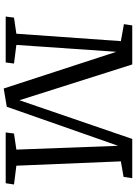

<svg xmlns="http://www.w3.org/2000/svg" viewBox="135 -876 751 1062"><g transform="rotate(90 511.0 -344.5)"><path d="M786 -622 570 -6 469 11 266 -612 228 -59 331 -46 325 0H71L77 -46L166 -59L207 -637L113 -654L120 -700H336L534 -76L748 -700H965L958 -652L872 -637L896 -59L1000 -46L993 0H712L718 -46L807 -59Z"/></g></svg>

Font: Literata 7pt
Style: Italic
Weight: 400
Italic angle: -2°
Designer: Latin by Veronika Burian and Jose Scaglione. Greek by Irene Vlachou. Cyrillic by Vera Evstafieva
Foundry: TypeTogether
Version: Version 3.002